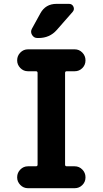

<svg xmlns="http://www.w3.org/2000/svg" viewBox="-20 -990 540 1010"><path d="M277.3 -969.7H342.8Q359.4 -969.7 366.2 -955.1Q373 -940.4 362.3 -927.7L278.3 -832Q241.2 -790 182.6 -790H176.8Q158.2 -790 148.4 -806.6Q138.7 -823.2 148.4 -839.8L192.4 -919.9Q219.7 -969.7 277.3 -969.7ZM373 -730.5Q396.5 -730.5 413.1 -713.4Q429.7 -696.3 429.7 -672.9V-671.9Q429.7 -648.4 413.1 -631.8Q396.5 -615.2 373 -615.2H331.1Q322.3 -615.2 322.3 -606.4V-124Q322.3 -115.2 331.1 -115.2H373Q396.5 -115.2 413.1 -98.1Q429.7 -81.1 429.7 -57.6V-56.6Q429.7 -33.2 413.1 -16.6Q396.5 0 373 0H127Q103.5 0 86.9 -17.1Q70.3 -34.2 70.3 -56.6V-57.6Q70.3 -81.1 86.9 -98.1Q103.5 -115.2 127 -115.2H168.9Q177.7 -115.2 177.7 -124V-606.4Q177.7 -615.2 168.9 -615.2H127Q103.5 -615.2 86.9 -632.3Q70.3 -649.4 70.3 -671.9V-672.9Q70.3 -696.3 86.9 -713.4Q103.5 -730.5 127 -730.5Z"/></svg>

Font: Rounded Mgen+ 2m bold
Style: Bold
Weight: 700
Designer: [Source Han Sans]
Ryoko NISHIZUKA  (kana & ideographs); Paul D. Hunt (Latin, Greek & Cyrillic); Wenlong ZHANG  (bopomofo
Version: Version 1.059.20150602